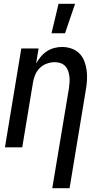

<svg xmlns="http://www.w3.org/2000/svg" viewBox="-20 -775 540 1010"><path d="M255 215 343 -313Q345 -328 346 -343.5Q347 -359 345 -374Q343 -389 338 -403Q333 -417 323 -427.5Q313 -438 298.5 -443Q284 -448 269 -448Q248 -448 226.5 -440.5Q205 -433 189 -417Q173 -401 164.5 -380Q156 -359 153 -338L97 0H6L92 -520H183L170 -441Q180 -459 194 -476Q208 -493 226 -505Q244 -517 265 -522.5Q286 -528 306 -528Q332 -528 356.5 -519.5Q381 -511 398 -493.5Q415 -476 424 -452.5Q433 -429 436 -404Q439 -379 437.5 -352.5Q436 -326 431 -299L346 215ZM251 -600 288 -755H375L322 -600Z"/></svg>

Font: Iosevka Term Curly Md Obl
Style: Regular
Weight: 500
Italic angle: -9°
Designer: Belleve Invis
Foundry: Belleve Invis
Version: Version 32.3.0